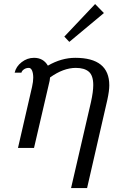

<svg xmlns="http://www.w3.org/2000/svg" viewBox="-20 -739 566 959"><path d="M53.2 0ZM301.3 -529.8ZM301.3 -529.8ZM455.1 -718.8 499 -673.8 326.2 -529.8 301.3 -556.2ZM53.2 0ZM140.1 -305.2Q146 -331.1 146 -351.1Q146 -373 140.1 -386.5Q134.3 -399.9 124 -399.9Q110.4 -399.9 99.9 -392.8Q89.4 -385.7 86.9 -376H53.2Q60.1 -406.7 88.1 -428.5Q116.2 -450.2 149.9 -450.2Q196.3 -450.2 219.2 -411.1Q286.6 -450.2 356 -450.2Q525.9 -450.2 525.9 -313Q525.9 -285.2 516.1 -240.2L415 200.2H335L434.1 -228Q445.8 -280.8 445.8 -314Q445.8 -361.8 423.6 -380.9Q401.4 -399.9 358.9 -399.9Q296.4 -399.9 230 -352.1Q229.5 -349.6 229 -344.2Q228.5 -338.9 228 -335.9L149.9 0H69.8Z"/></svg>

Font: Pfennig
Style: Italic
Weight: 500
Italic angle: -13°
Version: Version 20120410 ; ttfautohint (v0.8)